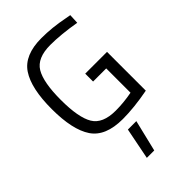

<svg xmlns="http://www.w3.org/2000/svg" viewBox="-287 -804 1190 1190"><g transform="rotate(-45 308.0 -208.5)"><path d="M359 -285V-354H550V-14Q424 10 325 10Q174 10 115.5 -77Q57 -164 57 -345.5Q57 -527 115.5 -614.5Q174 -702 323 -702Q416 -702 516 -682L550 -676L547 -612Q423 -633 332 -633Q217 -633 177 -566.5Q137 -500 137 -345.5Q137 -191 177 -124.5Q217 -58 331 -58Q401 -58 474 -72V-285ZM301 78H375L325 285H260Z"/></g></svg>

Font: Titillium Web
Style: Regular
Weight: 400
Version: Version 1.001;PS 57.000;hotconv 1.0.70;makeotf.lib2.5.55311